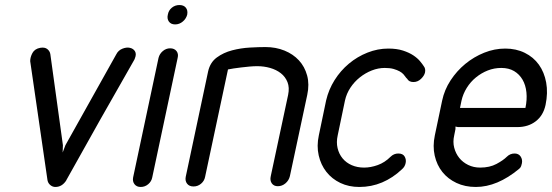

<svg xmlns="http://www.w3.org/2000/svg" viewBox="-20 -743 2194 763"><path d="M442 -527Q450 -543 466.5 -549.5Q483 -556 496 -553Q510 -550 516.5 -539Q523 -528 516 -511L514 -506L378 -267L243 -26L244 -27Q227 0 200 0Q189 0 180 -7.5Q171 -15 169 -26V-25L100 -500Q100 -516 109 -532.5Q118 -549 140 -553Q158 -556 168 -548Q178 -540 180 -528L230 -166L229 -137L240 -166Z M647 -685Q650 -702 663 -712.5Q676 -723 693 -723Q710 -723 718.5 -712.5Q727 -702 724 -685Q720 -669 706.5 -657.5Q693 -646 676 -646Q659 -646 651 -657.5Q643 -669 647 -685ZM610 -513Q614 -529 627 -540Q640 -551 656 -551Q673 -551 681.5 -540Q690 -529 686 -513L585 -38Q582 -22 569 -11Q556 0 539 0Q523 0 514.5 -11Q506 -22 509 -38Z M795 -40Q792 -24 779 -13Q766 -2 749 -2Q732 -2 723.5 -13Q715 -24 718 -40L807 -459Q815 -495 841.5 -514.5Q868 -534 902.5 -543Q937 -552 973 -554Q1009 -556 1035 -556Q1076 -556 1110.5 -542Q1145 -528 1168 -503Q1191 -478 1200.5 -443Q1210 -408 1201 -366L1132 -43Q1128 -26 1114.5 -14.5Q1101 -3 1084 -3Q1068 -3 1060 -14.5Q1052 -26 1056 -43L1125 -366Q1131 -395 1122.5 -416.5Q1114 -438 1096 -452Q1078 -466 1053.5 -473Q1029 -480 1002 -480Q988 -480 971.5 -478.5Q955 -477 938.5 -475Q922 -473 908.5 -471Q895 -469 886 -467Z M1532 -120Q1545 -133 1563 -133Q1581 -133 1588 -121Q1595 -109 1592 -95Q1589 -80 1577 -70Q1541 -36 1498.5 -18Q1456 0 1408 0Q1366 0 1332.5 -16Q1299 -32 1277 -60Q1255 -88 1246.5 -125.5Q1238 -163 1247 -205L1276 -344Q1286 -387 1309.5 -424.5Q1333 -462 1366.5 -490Q1400 -518 1440.5 -534Q1481 -550 1523 -550Q1557 -550 1581.5 -542Q1606 -534 1622.5 -523Q1639 -512 1649 -500Q1659 -488 1664 -480Q1672 -470 1669 -455Q1666 -442 1653 -429.5Q1640 -417 1623 -417Q1605 -417 1598 -430L1594 -434Q1590 -440 1584 -447Q1578 -454 1568 -459.5Q1558 -465 1544 -469Q1530 -473 1509 -473Q1483 -473 1457.5 -463Q1432 -453 1410 -435.5Q1388 -418 1372.5 -394.5Q1357 -371 1351 -344L1322 -205Q1316 -178 1321.5 -154.5Q1327 -131 1341.5 -113.5Q1356 -96 1378 -86.5Q1400 -77 1427 -77Q1453 -77 1481 -87Q1509 -97 1532 -120Z M1808 -314H2068Q2075 -347 2072 -376Q2069 -405 2056.5 -426.5Q2044 -448 2023 -460.5Q2002 -473 1972 -473Q1944 -473 1918.5 -463Q1893 -453 1871.5 -435.5Q1850 -418 1835 -394Q1820 -370 1814 -343ZM1994 -120Q2007 -133 2025 -133Q2041 -133 2049 -121Q2057 -109 2054 -94Q2053 -89 2051 -83Q2049 -77 2043 -72Q1956 0 1871 0Q1828 0 1794 -16Q1760 -32 1738 -59.5Q1716 -87 1707.5 -124.5Q1699 -162 1708 -205L1737 -343Q1746 -386 1770.5 -423.5Q1795 -461 1829 -489Q1863 -517 1904 -533.5Q1945 -550 1988 -550Q2031 -550 2065.5 -533Q2100 -516 2121.5 -486Q2143 -456 2150.5 -415Q2158 -374 2148 -326Q2139 -284 2109 -261Q2079 -238 2036 -238H1800L1790 -240V-230L1785 -205Q1779 -179 1785 -156Q1791 -133 1805 -115.5Q1819 -98 1840.5 -87.5Q1862 -77 1888 -77Q1926 -77 1953 -91.5Q1980 -106 1994 -120Z"/></svg>

Font: VDS Compensated
Style: Light Italic
Weight: 300
Italic angle: -12°
Designer: artmaker
Foundry: artmaker
Version: Version 1.000 2012 initial release